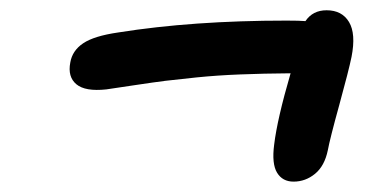

<svg xmlns="http://www.w3.org/2000/svg" viewBox="-20 -557 740 372"><path d="M186 -383.8Q145 -379.4 127.9 -393.8Q110.8 -408.2 116.2 -436Q120.1 -459 141.1 -473.1Q162.1 -487.3 209 -494.1Q353.5 -517.1 535.2 -517.1Q560.5 -517.1 571.8 -516.1Q585.9 -537.1 612.8 -537.1Q642.6 -537.1 656.2 -514.4Q669.9 -491.7 661.1 -446.8Q655.8 -420.9 637.5 -354.2Q619.1 -287.6 615.2 -266.1Q608.9 -235.4 590.3 -220.2Q571.8 -205.1 548.8 -205.1Q527.3 -205.1 516.8 -222.4Q506.3 -239.7 511.2 -276.9Q517.1 -326.2 543 -415Q489.7 -414.6 445.6 -412.8Q401.4 -411.1 360.8 -407Q320.3 -402.8 300.3 -400.4Q280.3 -397.9 238.3 -391.6Q196.3 -385.3 186 -383.8Z"/></svg>

Font: Shantell Sans Bouncy
Style: Italic
Weight: 500
Italic angle: -11.31°
Designer: Stephen Nixon, Anya Danilova, Shantell Martin
Foundry: Arrow Type
Version: Version 1.006;[9816181b4]